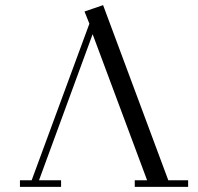

<svg xmlns="http://www.w3.org/2000/svg" viewBox="-20 -732 777 752"><path d="M58.1 0V-25.9H104L330.1 -639.2L311 -687L383.8 -711.9L639.2 -25.9H716.8V0H507.8V-25.9H556.2L342.8 -598.1L132.8 -25.9H219.2V0Z"/></svg>

Font: Dehuti
Style: Book
Weight: 400
Version: Version 1.2